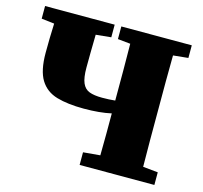

<svg xmlns="http://www.w3.org/2000/svg" viewBox="-97 -759 916 866"><g transform="rotate(15 361.5 -326.0)"><path d="M346 0V-59L425 -66Q426 -117 426 -166.5Q426 -216 426 -262Q372 -250 298 -250Q223 -250 171.5 -265Q120 -280 93.5 -323Q67 -366 67 -449Q67 -516 70 -586L10 -593V-652H335V-593L264 -586Q263 -543 262.5 -501Q262 -459 262 -432Q262 -385 272.5 -360.5Q283 -336 305.5 -327.5Q328 -319 365 -319Q398 -319 426 -322V-342Q426 -403 426 -464.5Q426 -526 425 -587L366 -593V-652H695V-593L625 -586Q624 -526 624 -465Q624 -404 624 -342V-311Q624 -250 624 -188.5Q624 -127 625 -66L695 -59V0Z"/></g></svg>

Font: Source Serif 4 Black
Style: Regular
Weight: 900
Designer: Frank Grießhammer
Foundry: Adobe
Version: Version 4.005;hotconv 1.1.0;makeotfexe 2.6.0